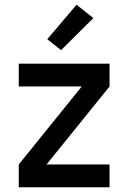

<svg xmlns="http://www.w3.org/2000/svg" viewBox="-20 -788 540 808"><path d="M59 0V-96L324 -424H59V-520H441V-424L176 -96H441V0ZM237 -577 179 -623 302 -768 373 -712Z"/></svg>

Font: Iosevka Term
Style: Bold
Weight: 700
Monospace: yes
Designer: Belleve Invis
Foundry: Belleve Invis
Version: Version 30.0.1